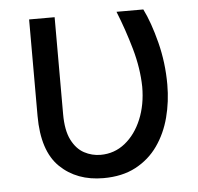

<svg xmlns="http://www.w3.org/2000/svg" viewBox="-44 -573 648 628"><g transform="rotate(-5 280.0 -259.0)"><path d="M73.9 -528.4H157.7V-210.2Q157.7 -157 173.5 -125.5Q189.3 -94.1 214.7 -80.4Q240.1 -66.8 268.5 -66.8Q313.9 -66.8 348.9 -94.8Q383.9 -122.9 403.6 -170.5Q423.3 -218 423.3 -277Q422.2 -337.7 403.8 -402.7Q385.3 -467.7 360.8 -528.4H448.9Q471.2 -483.7 488.5 -416Q505.7 -348.4 505.7 -277Q505.7 -220.9 492.2 -169.4Q478.7 -117.9 450.3 -77.6Q421.9 -37.3 377.5 -13.7Q333.1 9.9 271.3 9.9Q183.9 9.9 128.9 -43.3Q73.9 -96.6 73.9 -211.6Z"/></g></svg>

Font: Inter UI
Style: Regular
Weight: 400
Designer: Rasmus Andersson
Foundry: rsms
Version: Version 2.2